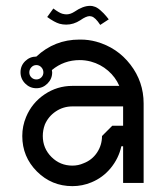

<svg xmlns="http://www.w3.org/2000/svg" viewBox="-20 -635 559 655"><path d="M288 -615Q295 -615 300 -613Q310 -611 322.5 -600Q335 -589 343 -579L351 -569L322 -550Q305 -576 292 -579Q289 -580 286 -580Q274 -580 254 -566Q231 -551 206 -551Q194 -551 183 -554Q166 -559 141 -577L162 -606Q182 -591 193 -588Q201 -586 207 -586Q220 -586 234 -595Q263 -615 287 -615Q287 -615 288 -615ZM251 -500Q166 -500 104 -442Q82 -442 66 -426.5Q50 -411 50 -388.5Q50 -366 66 -350Q82 -334 104 -334Q126 -334 142 -350Q158 -366 158 -388Q158 -392 157 -396Q198 -430 252 -430Q271 -430 290 -425Q323 -416 348.5 -394Q374 -372 387 -342H227Q175 -342 132 -313Q89 -284 69 -236Q56 -205 56 -171Q56 -100 106 -50Q156 0 227 0Q261 0 292 -13Q331 -29 358 -62Q385 -95 394 -136H400V-11H470V-282Q470 -356 425 -414.5Q380 -473 308 -493Q282 -500 255 -500Q253 -500 251 -500ZM87 -405.5Q94 -413 104 -413Q114 -413 121 -405.5Q128 -398 128 -388Q128 -378 121 -371Q114 -364 104 -364Q94 -364 87 -371Q80 -378 80 -388Q80 -398 87 -405.5ZM227 -272H400V-206H363L328 -171Q328 -140 311 -114.5Q294 -89 265 -78Q247 -70 227 -70Q185 -70 155.5 -99.5Q126 -129 126 -171Q126 -191 133 -210Q145 -238 170.5 -255Q196 -272 227 -272Z"/></svg>

Font: Sakbunderan
Style: Regular
Weight: 400
Version: Version 1.00